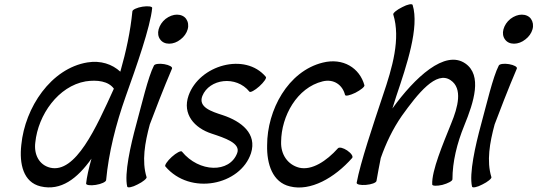

<svg xmlns="http://www.w3.org/2000/svg" viewBox="-20 -845 2496 892"><path d="M595 -792C586 -700 566 -606 539 -512C501 -547 448 -565 386 -555C217 -527 96 -346 79 -172C69 -84 88 2 169 21C263 43 339 -15 405 -108C392 -62 383 -21 380 8C380 15 400 18 425 14C451 10 472 0 473 -8C485 -136 518 -267 564 -397C613 -534 679 -721 687 -808C688 -815 668 -818 642 -814C617 -810 595 -800 595 -792ZM213 -66C161 -79 137 -128 144 -183C157 -312 251 -445 378 -467C432 -475 484 -468 509 -433C426 -250 331 -38 213 -66Z M852 -709C857 -727 854 -744 845 -757C836 -770 820 -777 802 -777C785 -777 766 -770 749 -757C733 -744 722 -727 717 -709C712 -691 715 -674 724 -662C733 -649 748 -642 766 -642C784 -642 803 -649 819 -662C835 -674 847 -691 852 -709ZM695 -540C668 -488 638 -358 613 -267C586 -168 557 -38 571 22C573 29 595 25 619 12C644 0 663 -16 661 -22C638 -96 653 -182 676 -267C693 -313 742 -440 779 -526C783 -534 766 -543 743 -547C720 -551 698 -548 695 -540Z M748 -72C864 65 1097 15 1146 -133C1175 -224 1102 -281 1015 -310C962 -327 900 -347 920 -399C952 -479 1077 -496 1139 -419C1143 -414 1164 -425 1185 -444C1206 -463 1220 -483 1215 -488C1119 -603 906 -543 856 -401C826 -315 883 -250 964 -224C1024 -204 1099 -180 1082 -134C1047 -40 905 -43 825 -141C820 -146 799 -135 778 -116C757 -97 744 -77 748 -72Z M1673 -449C1651 -529 1574 -578 1479 -554C1318 -514 1221 -334 1221 -170C1219 -83 1246 2 1327 21C1422 45 1534 -18 1616 -111C1622 -118 1612 -133 1593 -146C1575 -158 1556 -163 1550 -156C1497 -97 1429 -52 1370 -66C1316 -80 1284 -128 1286 -186C1287 -306 1360 -438 1479 -467C1532 -480 1572 -449 1583 -404C1585 -397 1606 -402 1631 -414C1656 -427 1675 -442 1673 -449Z M1807 -778C1842 -665 1803 -531 1759 -402C1714 -267 1654 -89 1637 4C1636 12 1655 16 1680 14C1706 12 1727 4 1729 -4C1735 -40 1742 -75 1749 -111C1773 -179 1804 -245 1847 -307C1921 -410 2007 -519 2074 -472C2130 -434 2108 -348 2076 -271C2038 -176 1985 -52 1988 12C1988 19 2009 20 2035 14C2061 7 2082 -4 2082 -12C2082 -93 2103 -179 2137 -262C2182 -372 2221 -495 2142 -550C2047 -616 1907 -485 1803 -341C1809 -360 1815 -379 1821 -398C1870 -543 1929 -719 1897 -822C1895 -829 1873 -825 1849 -812C1824 -800 1805 -784 1807 -778Z M2454 -709C2459 -727 2456 -744 2447 -757C2438 -770 2422 -777 2404 -777C2387 -777 2368 -770 2351 -757C2335 -744 2324 -727 2319 -709C2314 -691 2317 -674 2326 -662C2335 -649 2350 -642 2368 -642C2386 -642 2405 -649 2421 -662C2437 -674 2449 -691 2454 -709ZM2297 -540C2270 -488 2240 -358 2215 -267C2188 -168 2159 -38 2173 22C2175 29 2197 25 2221 12C2246 0 2265 -16 2263 -22C2240 -96 2255 -182 2278 -267C2295 -313 2344 -440 2381 -526C2385 -534 2368 -543 2345 -547C2322 -551 2300 -548 2297 -540Z"/></svg>

Font: Nupuram Condensed Oblique
Style: Regular
Weight: 400
Width: 3
Designer: Santhosh Thottingal (santhosh.thottingal@gmail.com)
Foundry: SMC
Version: Version 1.000